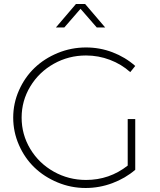

<svg xmlns="http://www.w3.org/2000/svg" viewBox="-20 -937 798 958"><path d="M409.2 -700.2Q478.5 -700.2 541.7 -676Q605 -651.9 654.8 -607.9L629.9 -577.1Q585.9 -616.7 528.6 -638.4Q471.2 -660.2 409.2 -660.2Q322.3 -660.2 248.3 -618.7Q174.3 -577.1 131.1 -505.6Q87.9 -434.1 87.9 -350.1Q87.9 -265.6 131.1 -193.8Q174.3 -122.1 248.3 -80.6Q322.3 -39.1 409.2 -39.1Q525.9 -39.1 617.2 -110.8V-342.8H654.8V-89.8Q605.5 -47.4 540.8 -23.2Q476.1 1 407.2 1Q334 1 267.1 -26.9Q200.2 -54.7 151.6 -101.6Q103 -148.4 74.5 -213.6Q45.9 -278.8 45.9 -350.1Q45.9 -421.4 74.7 -486.3Q103.5 -551.3 152.3 -598.1Q201.2 -645 268.3 -672.6Q335.4 -700.2 409.2 -700.2ZM258.8 -799.8 358.9 -917H404.8L504.9 -799.8H462.9L381.8 -893.1L300.8 -799.8Z"/></svg>

Font: Trueno UltraLight
Style: Regular
Weight: 250
Designer: Julieta Ulanovsky
Foundry: Julieta Ulanovsky
Version: Version 3.001b | FøM Fix